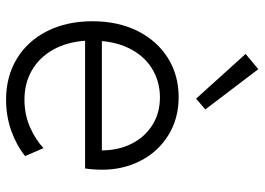

<svg xmlns="http://www.w3.org/2000/svg" viewBox="-132 -676 816 591"><g transform="rotate(90 275.5 -381.0)"><path d="M45.9 -257.8Q45.9 -336.9 75.9 -397Q106 -457 158.9 -490.2Q211.9 -523.4 279.3 -523.4Q345.7 -523.4 396.7 -491.7Q447.8 -460 475.3 -406.2Q502.9 -352.5 502.9 -288.1Q502.9 -274.4 501.7 -259Q500.5 -243.7 499 -235.4H106Q109.9 -178.7 133.8 -136.5Q157.7 -94.2 197.3 -71.5Q236.8 -48.8 287.1 -48.8Q333.5 -48.8 372.1 -65.9Q410.6 -83 436.5 -107.4L460.9 -50.8Q428.2 -24.4 383.3 -8.3Q338.4 7.8 287.1 7.8Q216.3 7.8 161.6 -25.1Q106.9 -58.1 76.4 -118.4Q45.9 -178.7 45.9 -257.8ZM443.4 -287.1Q443.4 -337.4 423.1 -378.2Q402.8 -418.9 365.7 -442.4Q328.6 -465.8 280.3 -465.8Q234.4 -465.8 196.5 -444.3Q158.7 -422.9 135.3 -382.3Q111.8 -341.8 106.9 -287.1ZM146.5 -729.5 193.4 -768.6 317.4 -605.5 284.2 -577.1Z"/></g></svg>

Font: Reddit Sans Chocolate Light
Style: Regular
Weight: 300
Designer: Stephen Hutchings
Foundry: Reddit
Version: Version 1.013